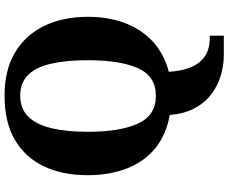

<svg xmlns="http://www.w3.org/2000/svg" viewBox="-100 -665 1005 845"><g transform="rotate(-90 402.5 -242.5)"><path d="M584 240Q537 240 492 226.5Q447 213 409.5 184.5Q372 156 348 110.5Q324 65 319 2Q230 -14 171.5 -62.5Q113 -111 83.5 -187Q54 -263 54 -359Q54 -470 93 -552Q132 -634 209.5 -679.5Q287 -725 404 -725Q516 -725 593 -679.5Q670 -634 710.5 -551.5Q751 -469 751 -358Q751 -267 723 -194Q695 -121 641.5 -72Q588 -23 509 -2Q513 55 527 90Q541 125 561.5 144Q582 163 605.5 170.5Q629 178 652 178H668V240ZM403 -59Q490 -59 525 -138Q560 -217 560 -358Q560 -452 545 -519Q530 -586 495.5 -621Q461 -656 404 -656Q347 -656 312 -621Q277 -586 261 -519Q245 -452 245 -358Q245 -217 281 -138Q317 -59 403 -59Z"/></g></svg>

Font: Noto Serif Kannada ExtraBold
Style: Regular
Weight: 800
Version: Version 2.003